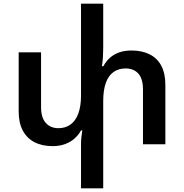

<svg xmlns="http://www.w3.org/2000/svg" viewBox="-20 -780 996 1038"><path d="M691 -507Q748 -507 789.5 -486Q831 -465 852.5 -423.5Q874 -382 874 -321V0H753V-296Q753 -354 728 -382Q703 -410 659 -410Q621 -410 593.5 -390.5Q566 -371 552 -331.5Q538 -292 538 -233V238H418V-1Q418 -20 420 -38Q422 -56 425 -75H418Q405 -51 384 -32Q363 -13 333 -1.5Q303 10 265 10Q207 10 166 -11.5Q125 -33 103 -74.5Q81 -116 81 -177V-497H202V-201Q202 -144 227.5 -115.5Q253 -87 296 -87Q334 -87 361.5 -107Q389 -127 403.5 -166.5Q418 -206 418 -264V-760H538V-521Q538 -497 536.5 -472Q535 -447 531 -422H539Q552 -447 572.5 -466Q593 -485 622.5 -496Q652 -507 691 -507Z"/></svg>

Font: Noto Sans Armenian SemiBold
Style: Regular
Weight: 600
Designer: Monotype Design Team
Foundry: Monotype Imaging Inc.
Version: Version 2.007